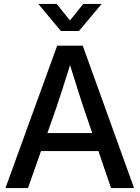

<svg xmlns="http://www.w3.org/2000/svg" viewBox="-20 -961 713 981"><path d="M7.8 0 272 -727.5H402.8L665 0H547.4L482.9 -189H189.5L123 0ZM222.2 -281.2H451.2L407.2 -410.2Q392.6 -455.1 376 -506.3Q359.4 -557.6 337.9 -628.4Q315.9 -557.6 299.3 -506.3Q282.7 -455.1 267.6 -410.2ZM269.5 -940.9 337.4 -856.4 405.3 -940.9H499V-940.4L383.3 -802.7H291L176.3 -940.4V-940.9Z"/></svg>

Font: Inter Display Medium
Style: Regular
Weight: 500
Designer: Rasmus Andersson
Foundry: rsms
Version: Version 4.001;git-9221beed3